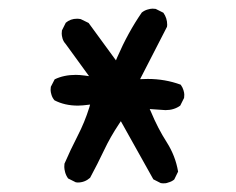

<svg xmlns="http://www.w3.org/2000/svg" viewBox="-20 -429 540 439"><path d="M347.7 -10.3Q350.6 -9.8 352.8 -9.8Q355 -9.8 358.2 -10Q361.3 -10.3 364.7 -11.7Q372.6 -13.7 378.4 -18.6L387.2 -36.6Q381.3 -72.3 361.1 -104Q340.8 -135.7 325.2 -173.3L322.3 -179.7L358.4 -177.2Q377.9 -177.2 392.1 -187.5L400.9 -205.1Q401.4 -208 401.4 -212.4Q401.4 -216.8 399.4 -223.1Q397.5 -229.5 393.1 -235.4Q357.4 -248.5 317.9 -248.5Q313 -248.5 300.3 -248L361.8 -367.7Q362.3 -370.1 362.3 -372.1Q362.3 -387.7 353.5 -399.9L335.9 -408.7Q333 -409.2 328.6 -409.2Q324.2 -409.2 317.4 -407.2Q310.5 -405.3 304.2 -400.4Q272.5 -354.5 248 -297.9L245.1 -291L182.6 -376.5L164.6 -385.3Q160.2 -386.2 156.2 -386.2Q141.1 -386.2 130.4 -377L121.6 -359.4Q121.1 -356.4 121.1 -352.1Q121.1 -347.7 123 -340.8Q125 -334 130.4 -328.1Q130.4 -327.6 183.6 -254.9L173.3 -256.3Q162.1 -257.8 153.3 -257.8Q126 -257.8 105 -247.6L96.2 -230.5Q95.7 -227.5 95.7 -223.1Q95.7 -218.8 97.7 -212.2Q99.6 -205.6 104.5 -199.7Q127.9 -187.5 158.2 -187.5Q168 -187.5 186 -189.9L184.1 -183.1Q173.8 -149.9 157.2 -117.7Q140.6 -85.4 127.4 -54.7Q127 -51.8 127 -47.1Q127 -42.5 128.9 -35.2Q130.9 -27.8 135.7 -21L153.3 -12.2Q155.8 -11.7 157.7 -11.7Q173.8 -11.7 186 -22.5Q203.1 -54.2 217.8 -85.2Q232.4 -116.2 252.4 -146L256.3 -151.9L330.6 -19Z"/></svg>

Font: Bakudai
Style: Light
Weight: 300
Version: Version 1.48